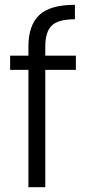

<svg xmlns="http://www.w3.org/2000/svg" viewBox="-20 -777 365 797"><path d="M22 -546H98V-584Q98 -672 143 -714.5Q188 -757 291 -757V-697Q221 -697 194.5 -670.5Q168 -644 168 -584V-546H295V-487H168V0H98V-487H22Z"/></svg>

Font: Poppins Light
Style: Regular
Weight: 300
Designer: Ninad Kale (Devanagari), Jonny Pinhorn (Latin)
Version: Version 5.002